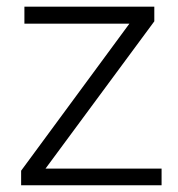

<svg xmlns="http://www.w3.org/2000/svg" viewBox="-20 -548 526 568"><path d="M436.5 -484.9V-528.3H52.2V-478H362.8L42.5 -43V0H458V-49.3H114.7Z"/></svg>

Font: Shabnam Thin
Style: Regular
Weight: 100
Foundry: DejaVu fonts team - Redesigned by Saber Rastikerdar - Based on Vazir font
Version: Version 5.0.1